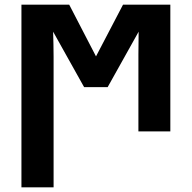

<svg xmlns="http://www.w3.org/2000/svg" viewBox="-20 -564 823 824"><path d="M72 240H210V-320C210 -355 209 -393 208 -428L341 -190H442L575 -428C575 -396 574 -362 574 -330V0H711V-544H508L392 -322L277 -544H72Z"/></svg>

Font: Noto Sans Display
Style: Bold
Weight: 700
Designer: Monotype Design Team
Foundry: Monotype Imaging Inc.
Version: Version 1.900